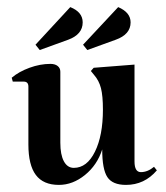

<svg xmlns="http://www.w3.org/2000/svg" viewBox="-20 -512 469 541"><path d="M146 9Q102 9 81 -19Q60 -47 60 -105V-268Q60 -282 47 -282H16L13 -293Q33 -310 63 -321Q93 -332 122 -332Q135 -332 142.5 -326Q150 -320 150 -310V-110Q150 -76 160 -57.5Q170 -39 188 -39Q225 -39 247.5 -84.5Q270 -130 270 -203Q270 -242 264.5 -263.5Q259 -285 245 -301L236 -312L244 -321L359 -330V-57Q359 -27 377 -27Q396 -27 414 -42L422 -32Q387 9 335 9Q297 9 282.5 -13Q268 -35 268 -91Q254 -47 219.5 -19Q185 9 146 9ZM213 -449Q213 -415 172 -400L92 -371L80 -386L178 -492Q213 -478 213 -449ZM348 -449Q348 -415 306 -400L226 -371L214 -386L313 -492Q348 -477 348 -449Z"/></svg>

Font: Katibeh
Style: Regular
Weight: 400
Designer: Arabic design by Kourosh Beigpour, Latin design by Eduardo Tunni, engineering by Lasse Fister
Version: Version 1.0010g